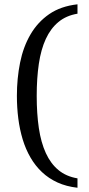

<svg xmlns="http://www.w3.org/2000/svg" viewBox="-20 -737 416 899"><path d="M342.8 142.1Q290.5 136.2 249.3 117.4Q208 98.6 176.5 68.8Q145 39.1 122.6 0.2Q100.1 -38.6 86.2 -84.5Q72.3 -130.4 65.7 -181.9Q59.1 -233.4 59.1 -288.1Q59.1 -369.6 74 -443.6Q88.9 -517.6 122.6 -575.4Q156.2 -633.3 210.2 -670.7Q264.2 -708 342.8 -716.8V-672.9Q290 -664.1 253.7 -634Q217.3 -604 194.6 -554.9Q171.9 -505.9 161.9 -438.5Q151.9 -371.1 151.9 -288.1Q151.9 -204.6 161.9 -137.2Q171.9 -69.8 194.6 -20.3Q217.3 29.3 253.7 59.3Q290 89.4 342.8 98.1Z"/></svg>

Font: BabelStone Ogham Special
Style: Regular
Weight: 400
Designer: Andrew West
Foundry: BabelStone
Version: Version 1.02 March 14, 2022